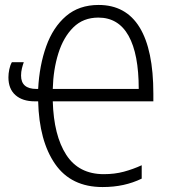

<svg xmlns="http://www.w3.org/2000/svg" viewBox="-20 -745 692 775"><path d="M378 -725Q488 -725 543.5 -634.5Q599 -544 599 -367V-336H193Q197 -198 247.5 -120Q298 -42 399 -42Q443 -42 480 -52Q517 -62 552 -78V-24Q517 -7 478 1.5Q439 10 394 10Q267 10 202.5 -83Q138 -176 134 -336H120Q71 -336 42.5 -361Q14 -386 14 -433Q14 -448 17.5 -465Q21 -482 28 -494H76Q72 -483 68.5 -469Q65 -455 65 -440Q65 -386 127 -386H134Q139 -481 166.5 -558Q194 -635 246.5 -680Q299 -725 378 -725ZM377 -674Q316 -674 276 -634.5Q236 -595 215.5 -529.5Q195 -464 193 -386H540Q540 -527 499 -600.5Q458 -674 377 -674Z"/></svg>

Font: Noto Sans Condensed Light
Style: Regular
Weight: 300
Width: 3
Designer: Monotype Design Team
Foundry: Monotype Imaging Inc.
Version: Version 2.013; ttfautohint (v1.8.4.7-5d5b)